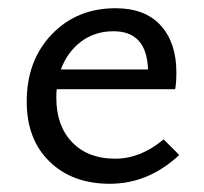

<svg xmlns="http://www.w3.org/2000/svg" viewBox="-20 -441 495 467"><path d="M378 -102 416 -64Q341 6 247 6Q156 6 100.5 -48Q45 -102 45 -194Q45 -294 106 -357.5Q167 -421 261 -421Q333 -421 371 -379Q409 -337 409 -265Q409 -238 406 -224H118Q117 -217 117 -203Q117 -135 155.5 -95Q194 -55 260 -55Q322 -55 378 -102ZM256 -365Q211 -365 177.5 -340Q144 -315 128 -272H340Q337 -365 256 -365Z"/></svg>

Font: EauTest Medium
Style: Regular
Weight: 500
Designer: Christian Thalmann (Catharsis Fonts)
Version: Version 0.001;PS 000.001;hotconv 1.0.88;makeotf.lib2.5.64775